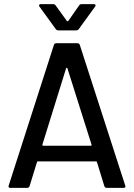

<svg xmlns="http://www.w3.org/2000/svg" viewBox="-20 -909 647 929"><path d="M485 -8 449 -125Q448 -128 445 -128H163Q160 -128 159 -125L123 -8Q120 0 111 0H30Q19 0 22 -11L241 -692Q244 -700 253 -700H354Q363 -700 366 -692L586 -11L587 -7Q587 0 578 0H497Q488 0 485 -8ZM189 -204H419Q421 -204 422.5 -205.5Q424 -207 423 -209L306 -579Q305 -581 303 -581Q301 -581 300 -579L185 -209Q184 -207 185.5 -205.5Q187 -204 189 -204ZM169 -883Q169 -885 171 -887Q173 -889 177 -889H237Q245 -889 249 -883L304 -807Q305 -806 307 -806Q309 -806 310 -807L363 -883Q367 -889 375 -889H434Q440 -889 442 -885.5Q444 -882 440 -877L361 -768Q357 -762 348 -762H263Q254 -762 250 -768L171 -877Q169 -879 169 -883Z"/></svg>

Font: BarlowMedium
Style: Regular
Weight: 500
Designer: Jeremy Tribby
Foundry: Tribby Type
Version: Version 1.422